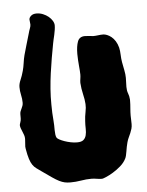

<svg xmlns="http://www.w3.org/2000/svg" viewBox="-51 -716 589 768"><g transform="rotate(-5 244.0 -331.5)"><path d="M466.8 -298.8V-293Q466.8 -279.3 465.3 -263.4Q463.9 -247.6 463.9 -233.9Q463.9 -225.6 464.4 -217Q464.8 -208.5 464.8 -200.2Q464.8 -189.9 462.4 -181.4Q460 -172.9 456.5 -164.8Q453.1 -156.7 449 -148.2Q444.8 -139.6 441.9 -128.9Q439.5 -120.1 437.7 -111.1Q436 -102.1 434.6 -93.3Q433.1 -84.5 431.4 -76.9Q429.7 -69.3 426.8 -64Q418.9 -48.3 403.8 -35.2Q388.7 -22 372.8 -12.5Q356.9 -2.9 344.2 2.4Q331.5 7.8 328.1 7.8Q317.4 7.8 306.9 5.9Q296.4 3.9 285.2 3.9Q264.6 3.9 243.4 7.6Q222.2 11.2 201.2 11.2Q188 11.2 178 9Q168 6.8 156.2 1Q144.5 -4.9 129.2 -15.4Q113.8 -25.9 89.8 -43Q78.1 -51.3 69.6 -57.4Q61 -63.5 54.7 -72.8Q48.3 -82 43.5 -97.2Q38.6 -112.3 34.2 -138.2Q34.2 -140.6 33.7 -142.6Q33.2 -144.5 33.2 -147Q33.2 -154.8 34.2 -162.4Q35.2 -169.9 35.2 -178.2Q35.2 -186.5 32.7 -193.6Q30.3 -200.7 27.3 -207.5Q24.4 -214.4 22 -220.7Q19.5 -227.1 19 -233.9Q19 -237.8 22 -245.6Q24.9 -253.4 24.9 -261.2V-277.8Q24.9 -284.2 26.9 -289.6Q28.8 -294.9 31.5 -300Q34.2 -305.2 36.1 -310.8Q38.1 -316.4 38.1 -323.2Q38.1 -338.9 34.4 -354.7Q30.8 -370.6 30.8 -386.2Q30.8 -399.4 37.6 -414.8Q44.4 -430.2 49.8 -450.2Q53.7 -464.4 55.9 -480.7Q58.1 -497.1 62 -512.2Q67.4 -533.2 73.7 -553.2Q80.1 -573.2 86.9 -598.1Q89.4 -607.9 92.8 -616.5Q96.2 -625 96.2 -631.8Q96.2 -637.2 95.2 -642.3Q94.2 -647.5 94.2 -651.9Q94.2 -659.7 102.1 -666.7Q109.9 -673.8 124 -673.8Q137.7 -673.8 150.1 -668.7Q162.6 -663.6 172.1 -655.8Q181.6 -647.9 187.3 -638.4Q192.9 -628.9 192.9 -620.1Q192.9 -612.3 191.4 -602.3Q189.9 -592.3 187.7 -582.5Q185.5 -572.8 183.3 -563.7Q181.2 -554.7 180.2 -548.8Q174.8 -520.5 169.7 -490.7Q164.6 -460.9 160.4 -430.4Q156.2 -399.9 153.8 -368.4Q151.4 -336.9 151.9 -305.2Q151.9 -272.9 154.8 -240.2Q155.8 -232.4 155.8 -222.7Q155.8 -212.9 156 -203.1Q156.2 -193.4 157.2 -185.1Q158.2 -176.8 161.1 -171.9Q163.1 -168.5 171.1 -164.1Q179.2 -159.7 190.9 -155.5Q202.6 -151.4 215.8 -148.7Q229 -146 241.2 -146Q258.8 -146 266.8 -152.8Q274.9 -159.7 277.8 -171.1Q280.8 -182.6 280.3 -197.5Q279.8 -212.4 280.8 -228Q281.7 -246.6 285.4 -264.2Q289.1 -281.7 288.1 -295.9Q287.1 -314 281.7 -336.2Q276.4 -358.4 274.9 -381.8Q274.9 -390.1 276.4 -398.7Q277.8 -407.2 277.8 -415Q277.8 -421.4 277.1 -430.7Q276.4 -439.9 275.4 -450.9Q274.4 -461.9 273.7 -473.9Q272.9 -485.8 272.9 -498Q272.9 -528.8 280 -547.9Q287.1 -566.9 309.1 -566.9Q316.4 -566.9 325.2 -565.9Q334 -564.9 342.8 -564Q351.1 -564 361.8 -565.4Q372.6 -566.9 382.8 -566.9Q389.2 -566.9 397.9 -563.5Q406.7 -560.1 415.3 -553.2Q423.8 -546.4 430.9 -535.2Q438 -523.9 441.9 -508.8Q444.8 -495.6 445.3 -480Q445.8 -464.4 448.2 -450.2Q451.2 -433.6 454.6 -417Q458 -400.4 458 -386.2Q458 -377 457.5 -367.9Q457 -358.9 457 -350.1Q457 -334.5 461.4 -323.5Q465.8 -312.5 466.8 -298.8Z"/></g></svg>

Font: Freckle Face
Style: Regular
Weight: 400
Designer: Astigmatic (AOETI)
Foundry: Astigmatic (AOETI)
Version: Version 1.000